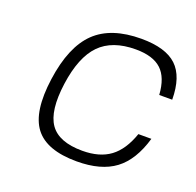

<svg xmlns="http://www.w3.org/2000/svg" viewBox="-98 -613 740 726"><g transform="rotate(20 272.0 -250.0)"><path d="M465.3 -167H517.6Q490.7 -74.2 434.6 -32.2Q378.4 9.8 280.8 9.8Q159.2 9.8 112.5 -51.8Q65.9 -113.3 85 -250Q104 -386.2 168 -448Q231.9 -509.8 353.5 -509.8Q451.2 -509.8 495.8 -467.8Q540.5 -425.8 541 -333H488.8Q484.4 -401.9 450.4 -433.3Q416.5 -464.8 347.2 -464.8Q252.9 -464.8 202.9 -413.6Q152.8 -362.3 137.2 -250Q121.6 -136.7 157 -85.9Q192.4 -35.2 287.1 -35.2Q356.4 -35.2 398.9 -66.7Q441.4 -98.1 465.3 -167Z"/></g></svg>

Font: Fivo Sans Light
Style: Regular
Weight: 300
Designer: Alexander Slobzheninov
Foundry: Alexander Slobzheninov
Version: 1.0